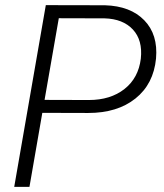

<svg xmlns="http://www.w3.org/2000/svg" viewBox="-20 -731 642 751"><path d="M145.5 -289.6 95.2 0H35.6L159.2 -710.9L390.6 -710.4Q490.2 -707.5 544.4 -651.6Q598.6 -595.7 590.3 -502Q580.6 -402.3 509.8 -345.7Q439 -289.1 325.2 -289.1ZM154.3 -340.3 327.6 -339.8Q412.1 -339.8 466.8 -382.8Q521.5 -425.8 530.8 -501.5Q538.6 -573.7 499.8 -615.5Q460.9 -657.2 389.2 -659.2L210 -659.7Z"/></svg>

Font: TypoPRO Roboto
Style: Italic
Weight: 300
Italic angle: -12°
Designer: Google
Version: Version 2.136; 2016